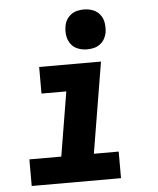

<svg xmlns="http://www.w3.org/2000/svg" viewBox="-54 -816 708 863"><g transform="rotate(-5 300.0 -385.0)"><path d="M54 0V-120H198L246 -410H134V-530H413L345 -120H457V0ZM356 -590Q335 -590 315 -597.5Q295 -605 283 -621.5Q271 -638 267.5 -659Q264 -680 268 -702Q270 -717 278 -730.5Q286 -744 298.5 -753.5Q311 -763 326.5 -766.5Q342 -770 356 -770Q378 -770 397.5 -762.5Q417 -755 429.5 -738.5Q442 -722 445 -701Q448 -680 445 -658Q442 -643 434.5 -629.5Q427 -616 414 -606.5Q401 -597 386 -593.5Q371 -590 356 -590Z"/></g></svg>

Font: Iosevka Slab HvExObl
Style: Regular
Weight: 900
Width: 7
Italic angle: -9°
Monospace: yes
Designer: Belleve Invis
Foundry: Belleve Invis
Version: Version 11.1.1; ttfautohint (v1.8.3)